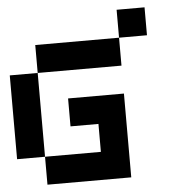

<svg xmlns="http://www.w3.org/2000/svg" viewBox="-53 -803 856 856"><g transform="rotate(-5 375.0 -375.0)"><path d="M625 -625H500V-750H625ZM500 -625V-500H125V-625ZM125 0V-125H0V-500H125V-125H375V-250H250V-375H500V0Z"/></g></svg>

Font: Tiny5
Style: Regular
Weight: 400
Designer: Stefan Schmidt
Foundry: Made with Bits'n'Picas by Kreative Software
Version: Version 1.002; ttfautohint (v1.8.4.7-5d5b)